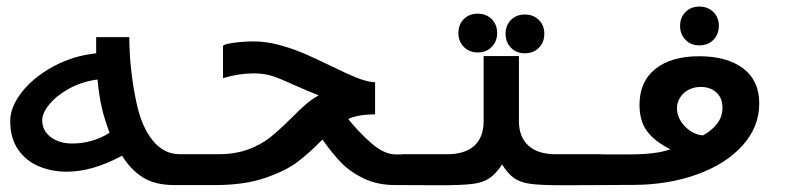

<svg xmlns="http://www.w3.org/2000/svg" viewBox="-20 -561 2440 582"><path d="M350 -89Q260 -40.5 182.5 -40.5Q137 -40.5 98 -56.8Q59 -73 35 -107.5Q11 -142 11 -194.5Q11 -236.5 46 -281.5Q81 -326.5 141 -359.2Q201 -392 271.5 -399.5V-448.5H372Q372 -398.5 378 -345.5Q384 -292.5 395 -244Q410 -176 443.2 -134.8Q476.5 -93.5 525.5 -93.5H602V0H509Q450.5 0 413.8 -22.8Q377 -45.5 350 -89ZM199 -126Q260.5 -126 312 -158.5Q295 -206 289 -232.5Q280.5 -268.5 275.5 -320Q228 -313.5 189.8 -292.5Q151.5 -271.5 129.8 -245Q108 -218.5 108 -196.5Q108 -165 133.8 -145.5Q159.5 -126 199 -126Z M595 -93.5H640.5Q693 -93.5 732.5 -108.2Q772 -123 799.2 -144.8Q826.5 -166.5 862 -202Q888 -228 906.2 -244Q924.5 -260 946 -272Q920 -282 866.5 -305.5Q826.5 -324 803.2 -331.2Q780 -338.5 748.5 -338.5Q703.5 -338.5 656 -324V-421Q656 -427 687.8 -431.2Q719.5 -435.5 747.5 -435.5Q786 -435.5 826.2 -424.8Q866.5 -414 901.8 -398.8Q937 -383.5 985.5 -360Q1031.5 -337.5 1059.8 -326Q1088 -314.5 1110.5 -312H1117V-214.5L1095 -213.5Q1060 -211.5 1035.5 -200.5Q1068 -159.5 1106.5 -126.2Q1145 -93 1179 -93H1200.5L1201.5 0H1178.5Q1124 0 1082.5 -20Q1041 -40 1013.2 -69Q985.5 -98 957.5 -138Q918 -98 883 -71Q848 -44 784.8 -22Q721.5 0 632 0H595Z M1369.5 -461Q1369.5 -486.5 1385.8 -503Q1402 -519.5 1428 -519.5Q1454 -519.5 1470.5 -503Q1487 -486.5 1487 -461Q1487 -435.5 1470.5 -418.8Q1454 -402 1428 -402Q1402.5 -402 1386 -418.8Q1369.5 -435.5 1369.5 -461ZM1512.5 -458.5Q1512.5 -484 1528.8 -500.5Q1545 -517 1571 -517Q1597 -517 1613.5 -500.5Q1630 -484 1630 -458.5Q1630 -433 1613.5 -416.2Q1597 -399.5 1571 -399.5Q1545.5 -399.5 1529 -416.2Q1512.5 -433 1512.5 -458.5ZM1446 -194V-391H1553V-194Q1553 -145.5 1581.8 -119.5Q1610.5 -93.5 1664.5 -93.5H1801.5V0L1683.5 0.5Q1620.5 0.5 1589.5 -3.5Q1558.5 -7.5 1539.2 -20.5Q1520 -33.5 1502 -62.5Q1483 -33.5 1463.2 -20.5Q1443.5 -7.5 1412.2 -3.5Q1381 0.5 1318 0.5L1198.5 0V-93.5H1335.5Q1389.5 -93.5 1417.8 -119.2Q1446 -145 1446 -194Z M1798.5 -93H1888.5Q1970 -93 2012 -108.5Q1963.5 -133 1941 -163.8Q1918.5 -194.5 1918.5 -243.5Q1918.5 -313.5 1966.5 -352Q2014.5 -390.5 2099.5 -390.5Q2184 -390.5 2232.8 -353.5Q2281.5 -316.5 2281.5 -247.5Q2281.5 -176.5 2231 -120.2Q2180.5 -64 2093.5 -32.5Q2006.5 -1 1901 -0.5L1798.5 0ZM2110.5 -150.5Q2137 -164.5 2153.5 -185.8Q2170 -207 2170 -234.5Q2170 -264 2151.5 -280.8Q2133 -297.5 2104 -297.5Q2083 -297.5 2066.5 -288.5Q2050 -279.5 2041 -264.5Q2032 -249.5 2032 -232.5Q2032 -213 2043.2 -194.5Q2054.5 -176 2072.8 -164Q2091 -152 2110.5 -150.5ZM2041.5 -482.5Q2041.5 -508 2057.8 -524.5Q2074 -541 2100 -541Q2126 -541 2142.5 -524.5Q2159 -508 2159 -482.5Q2159 -457 2142.5 -440.2Q2126 -423.5 2100 -423.5Q2074.5 -423.5 2058 -440.2Q2041.5 -457 2041.5 -482.5Z"/></svg>

Font: JuliaMono SemiBold
Style: Regular
Weight: 600
Monospace: yes
Designer: cormullion
Foundry: corm
Version: Version 0.055; ttfautohint (v1.8.4)